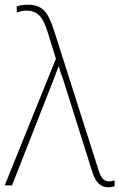

<svg xmlns="http://www.w3.org/2000/svg" viewBox="-26 -786 506 814"><path d="M-6 0H25L195 -433Q202 -450 208.5 -468Q215 -486 222 -504H224Q228 -485 235 -467.5Q242 -450 249 -426L366 -55Q386 8 432 8Q448 8 460 3V-21Q448 -17 436 -17Q422 -17 411.5 -26.5Q401 -36 392 -64L202 -660Q182 -722 158.5 -744Q135 -766 92 -766Q66 -766 45 -759V-733Q53 -736 63.5 -738.5Q74 -741 87 -741Q118 -741 139 -722Q160 -703 177 -647L211 -537Z"/></svg>

Font: Noto Sans Display Thin
Style: Regular
Weight: 250
Designer: Monotype Design Team
Foundry: Monotype Imaging Inc.
Version: Version 1.900